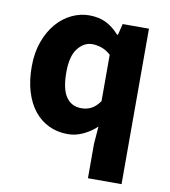

<svg xmlns="http://www.w3.org/2000/svg" viewBox="-79 -576 731 827"><g transform="rotate(10 286.5 -162.0)"><path d="M361 184V33L367 -43Q342 -19 309 -3.5Q276 12 242 12Q196 12 158.5 -6Q121 -24 94.5 -57.5Q68 -91 53.5 -139Q39 -187 39 -248Q39 -309 56.5 -357Q74 -405 102.5 -438.5Q131 -472 168.5 -490Q206 -508 245 -508Q286 -508 317 -493.5Q348 -479 377 -447H381L393 -496H508V184ZM280 -108Q304 -108 323.5 -118Q343 -128 361 -153V-356Q341 -374 320 -381Q299 -388 279 -388Q244 -388 217 -354.5Q190 -321 190 -250Q190 -176 213.5 -142Q237 -108 280 -108Z"/></g></svg>

Font: hySource Sans Pro
Style: Bold
Weight: 700
Designer: Paul D. Hunt
Foundry: Adobe Systems Incorporated
Version: Version 2.021;PS 2.000;hotconv 1.0.86;makeotf.lib2.5.63406